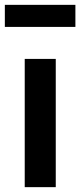

<svg xmlns="http://www.w3.org/2000/svg" viewBox="-27 -772 331 792"><path d="M203 0H75V-529H203ZM284 -661H-7V-752H284Z"/></svg>

Font: Trujillo Medium
Style: Regular
Weight: 500
Designer: Fira Sans original fonts by bBox Type GmbH, Carrois Corporate GbR, & Edenspiekermann AG / Changes by Cristiano Sobral
Foundry: Fira Sans original fonts by bBox Type GmbH, Carrois Corporate GbR, & Edenspiekermann AG / Changes by Cristiano Sobral
Version: Version 4.301;October 17, 2021;FontCreator 14.0.0.2814 64-bi